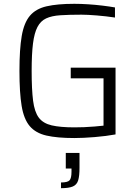

<svg xmlns="http://www.w3.org/2000/svg" viewBox="-20 -716 719 1007"><path d="M370 8Q280 8 223.5 -5Q167 -18 136 -54.5Q105 -91 93.5 -160.5Q82 -230 82 -344Q82 -458 94 -527.5Q106 -597 137 -633.5Q168 -670 224.5 -683Q281 -696 370 -696Q404 -696 442.5 -693.5Q481 -691 518 -686.5Q555 -682 583 -677V-624Q537 -631 487.5 -635Q438 -639 407 -639Q342 -639 296.5 -636Q251 -633 222 -619.5Q193 -606 176.5 -574.5Q160 -543 153 -487.5Q146 -432 146 -344Q146 -247 153.5 -188Q161 -129 183.5 -99Q206 -69 251 -58.5Q296 -48 370 -48Q393 -48 421 -49Q449 -50 476.5 -52.5Q504 -55 523 -57V-305H351V-361H586V-11Q537 -2 476.5 3Q416 8 370 8ZM300 271V241Q335 241 345 229.5Q355 218 355 185V168H325V86H397V164Q397 207 390 230Q383 253 362 262Q341 271 300 271Z"/></svg>

Font: Saira Light
Style: Regular
Weight: 300
Designer: Hector Gatti with collaboration of the Omnibus-Type team
Foundry: Omnibus-Type
Version: Version 1.100; ttfautohint (v1.8.3)